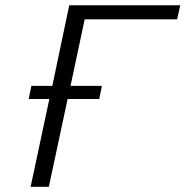

<svg xmlns="http://www.w3.org/2000/svg" viewBox="-20 -715 710 735"><path d="M89.8 -335.9 100.1 -386.2H180.2L245.1 -694.8H669.9L658.2 -641.1H304.2L250 -386.2H370.1L359.9 -335.9H238.8L167 0H97.2L168.9 -335.9Z"/></svg>

Font: CMU Bright
Style: Oblique
Weight: 500
Italic angle: -12°
Version: Version 0.7.0